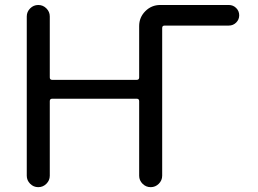

<svg xmlns="http://www.w3.org/2000/svg" viewBox="-20 -775 1040 774"><path d="M643.6 -671.9Q633.8 -671.9 633.8 -662.1V-66.4Q633.8 -47.9 620.1 -34.2Q606.4 -20.5 587.4 -20.5Q568.4 -20.5 554.7 -34.2Q541 -47.9 541 -66.4V-367.2Q541 -377 531.2 -377H190.4Q180.7 -377 180.7 -367.2V-66.4Q180.7 -47.9 167 -34.2Q153.3 -20.5 134.3 -20.5Q115.2 -20.5 101.6 -34.2Q87.9 -47.9 87.9 -66.4V-709Q87.9 -727.5 101.6 -741.2Q115.2 -754.9 134.3 -754.9Q153.3 -754.9 167 -741.2Q180.7 -727.5 180.7 -709V-462.9Q180.7 -453.1 190.4 -453.1H531.2Q541 -453.1 541 -462.9V-669.9Q541 -705.1 565.9 -730Q590.8 -754.9 626 -754.9H902.3Q919.9 -754.9 932.1 -742.7Q944.3 -730.5 944.3 -713.4Q944.3 -696.3 932.1 -684.1Q919.9 -671.9 902.3 -671.9Z"/></svg>

Font: Rounded-X Mgen+ 1m regular
Style: Regular
Weight: 400
Designer: [Source Han Sans]
Ryoko NISHIZUKA  (kana & ideographs); Paul D. Hunt (Latin, Greek & Cyrillic); Wenlong ZHANG  (bopomofo
Version: Version 1.059.20150602